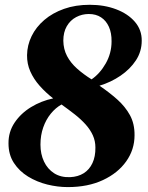

<svg xmlns="http://www.w3.org/2000/svg" viewBox="-20 -771 617 802"><path d="M263 10.5Q221 10.5 177.5 -0.2Q134 -11 97.2 -33.5Q60.5 -56 38 -90.5Q15.5 -125 15.5 -172Q15 -220 41 -258.8Q67 -297.5 109.5 -323.5Q152 -349.5 202 -360Q170.5 -384.5 145.5 -412.8Q120.5 -441 106.5 -472.8Q92.5 -504.5 93 -540.5Q93.5 -582 112 -620Q130.5 -658 165 -687.5Q199.5 -717 247.5 -734Q295.5 -751 355 -751Q416 -751 465.2 -732.2Q514.5 -713.5 543.5 -679.8Q572.5 -646 572 -601Q572 -556 547.8 -519Q523.5 -482 483.5 -454.8Q443.5 -427.5 395.5 -413Q436 -385.5 469.5 -355.8Q503 -326 522.8 -290Q542.5 -254 542 -206Q542 -146 507.2 -97Q472.5 -48 410 -18.8Q347.5 10.5 263 10.5ZM362.5 -439.5Q397.5 -463.5 421.8 -506.2Q446 -549 446 -598Q446.5 -633 435 -658.8Q423.5 -684.5 402.2 -698.5Q381 -712.5 351 -712.5Q322.5 -712.5 298 -699.5Q273.5 -686.5 259 -661.5Q244.5 -636.5 244.5 -601Q245 -565.5 260 -537Q275 -508.5 301.5 -484.8Q328 -461 362.5 -439.5ZM273 -31Q306 -32.5 329.8 -47.5Q353.5 -62.5 366.2 -89.8Q379 -117 378.5 -155Q378.5 -182 367.8 -205.8Q357 -229.5 337.8 -251Q318.5 -272.5 292.8 -292.8Q267 -313 237 -334.5Q212.5 -321 192.2 -296.2Q172 -271.5 160.5 -238.5Q149 -205.5 149 -167Q149 -127.5 163.8 -96.2Q178.5 -65 206.2 -47.2Q234 -29.5 273 -31Z"/></svg>

Font: Merriweather 96pt Black
Style: Italic
Weight: 900
Italic angle: -7.8°
Version: Version 2.101